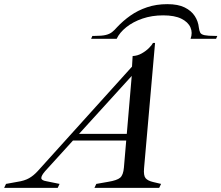

<svg xmlns="http://www.w3.org/2000/svg" viewBox="-102 -905 1067 925"><path d="M-82 0 -73 -19 -18 -29Q16 -34 38 -46.5Q60 -59 80 -81L534 -584L537 -635Q560 -636 580.5 -647.5Q601 -659 615.5 -673.5Q630 -688 635 -698H645L592 -94Q589 -59 599.5 -46.5Q610 -34 636 -28L674 -19L665 0H353L362 -19L419 -29Q462 -36 477 -49Q492 -62 495 -98L534 -555H547L115 -80Q97 -59 97 -47.5Q97 -36 121 -32L185 -19L176 0ZM239 -228 260 -260H550L534 -228ZM337 -718 343 -732H354Q389 -732 407.5 -736.5Q426 -741 438 -750.5Q450 -760 462 -774Q491 -805 526.5 -830Q562 -855 606.5 -870Q651 -885 704 -885Q756 -885 788 -869Q820 -853 836.5 -827.5Q853 -802 856 -772Q858 -757 862.5 -748Q867 -739 883.5 -735.5Q900 -732 934 -732H945L939 -718H816Q827 -747 815.5 -773Q804 -799 771.5 -815Q739 -831 684 -831Q630 -831 584.5 -815.5Q539 -800 506.5 -774Q474 -748 460 -718Z"/></svg>

Font: Ibarra Real Nova Medium
Style: Italic
Weight: 500
Italic angle: -22°
Designer: Jose Maria Ribagorda & Octavio Pardo
Foundry: Octavio Pardo
Version: Version 2.000